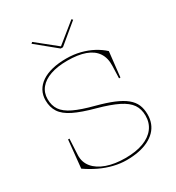

<svg xmlns="http://www.w3.org/2000/svg" viewBox="-216 -1051 1100 1198"><g transform="rotate(-30 334.0 -452.0)"><path d="M343 15Q298 15 251 3.5Q204 -8 158.5 -29.5Q113 -51 70 -81L90 -280H100L94 -164Q92 -114 122.5 -77Q153 -40 210 -20Q267 0 343 0Q419 0 472.5 -20Q526 -40 554.5 -77.5Q583 -115 583 -167Q583 -215 560 -248.5Q537 -282 484 -308.5Q431 -335 340 -360Q247 -385 192 -412Q137 -439 113.5 -475Q90 -511 90 -561Q90 -599 106.5 -629Q123 -659 154 -680Q185 -701 229.5 -712Q274 -723 331 -723Q385 -723 432 -711Q479 -699 518 -678Q557 -657 586 -630L566 -451H556L559 -539Q561 -596 535.5 -633.5Q510 -671 458.5 -689.5Q407 -708 331 -708Q260 -708 209.5 -690.5Q159 -673 132 -640Q105 -607 105 -561Q105 -515 127 -482.5Q149 -450 201 -425Q253 -400 342 -377Q414 -358 463 -337.5Q512 -317 542 -292.5Q572 -268 585 -237.5Q598 -207 598 -167Q598 -133 587 -104.5Q576 -76 554.5 -54Q533 -32 502 -16.5Q471 -1 431 7Q391 15 343 15ZM483 -919 491 -911 350 -794H334L191 -911L200 -919L342 -805Z"/></g></svg>

Font: Kalnia Thin
Style: Regular
Weight: 250
Designer: Frida Medrano
Foundry: Frida Medrano
Version: Version 1.105